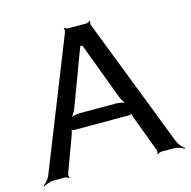

<svg xmlns="http://www.w3.org/2000/svg" viewBox="-106 -756 864 870"><g transform="rotate(-15 326.0 -321.0)"><path d="M626 -27 390 -636C388 -641 389 -651 391 -654L388 -657C386 -653 376 -649 371 -649H287C281 -649 273 -653 270 -656L267 -654C269 -651 270 -641 268 -636L26 -27C20 -12 4 5 -6 12L-4 15C6 9 28 0 44 0H97C102 0 112 4 114 8L117 5C115 2 114 -8 116 -13L179 -184C181 -189 183 -201 181 -205L178 -202C180 -199 193 -197 198 -197H448C453 -197 466 -199 468 -202L465 -205C463 -201 465 -189 467 -184L531 -13C533 -8 532 2 530 5L533 8C535 4 545 0 550 0H608C624 0 646 8 656 15L658 12C648 5 632 -12 626 -27ZM409 -264H238C222 -264 198 -259 188 -252L191 -249C200 -256 214 -276 219 -291L317 -553C318 -554 320 -559 319 -560L316 -558C317 -557 322 -557 324 -557C325 -557 330 -557 331 -558L328 -560C327 -559 329 -554 330 -553L428 -291C433 -276 447 -256 456 -249L459 -252C449 -259 425 -264 409 -264Z"/></g></svg>

Font: Gamestation Storm
Style: Regular
Weight: 400
Designer: Jonas Hecksher
Foundry: Jonas Hecksher, Playtypeª, e-types AS
Version: Version 1.003